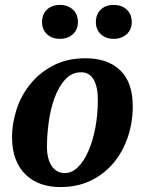

<svg xmlns="http://www.w3.org/2000/svg" viewBox="-20 -749 589 781"><path d="M29 -192Q29 -246 47 -302.5Q65 -359 102 -405.5Q139 -452 195.5 -482Q252 -512 328 -512Q418 -512 469 -463Q520 -414 520 -317Q520 -251 500 -191.5Q480 -132 442 -86.5Q404 -41 349.5 -14.5Q295 12 225 12Q183 12 147 -0.5Q111 -13 84.5 -38.5Q58 -64 43.5 -102Q29 -140 29 -192ZM311 -455Q271 -455 244.5 -425Q218 -395 201.5 -349.5Q185 -304 178 -251Q171 -198 171 -153Q171 -102 190.5 -73.5Q210 -45 244 -45Q273 -45 297.5 -69.5Q322 -94 340 -135.5Q358 -177 368 -230.5Q378 -284 378 -342Q378 -397 360.5 -426Q343 -455 311 -455ZM151 -659Q151 -691 171 -710Q191 -729 224 -729Q256 -729 276.5 -710Q297 -691 297 -659Q297 -629 276.5 -610Q256 -591 224 -591Q191 -591 171 -610Q151 -629 151 -659ZM370 -659Q370 -691 390 -710Q410 -729 442 -729Q475 -729 495.5 -710Q516 -691 516 -659Q516 -629 495.5 -610Q475 -591 442 -591Q410 -591 390 -610Q370 -629 370 -659Z"/></svg>

Font: PT Serif
Style: Bold Italic
Weight: 700
Italic angle: -12°
Designer: A.Korolkova, O.Umpeleva, V.Yefimov
Foundry: ParaType Ltd
Version: Version 1.000W OFL